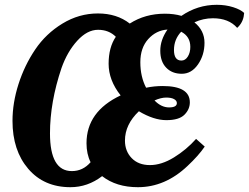

<svg xmlns="http://www.w3.org/2000/svg" viewBox="-20 -767 1036 799"><path d="M866 -691Q826 -691 789 -674Q831 -640 831 -589Q831 -538 804 -499Q777 -460 736.5 -460Q696 -460 671.5 -485.5Q647 -511 647 -556Q647 -601 677 -644Q630 -641 597 -604.5Q564 -568 564 -508Q564 -448 588 -402Q622 -409 657 -409Q770 -409 770 -341Q770 -312 747.5 -289.5Q725 -267 672.5 -267Q620 -267 558 -304Q500 -249 500 -182Q500 -138 528 -109Q556 -80 604 -80Q652 -80 704 -112Q756 -144 796 -189L832 -157Q806 -119 760 -76Q667 12 554 12Q464 12 405 -34Q345 12 273 12Q163 12 97.5 -64.5Q32 -141 32 -264Q32 -339 57 -417Q82 -495 126.5 -561Q171 -627 240 -669Q309 -711 387.5 -711Q466 -711 520 -669Q584 -710 666 -710Q704 -710 735 -701Q802 -747 882 -747Q919 -747 950.5 -737Q982 -727 996 -713Q994 -680 974 -658L967 -651Q932 -691 866 -691ZM482 -370Q432 -433 432 -501.5Q432 -570 462 -614Q433 -643 388 -643Q343 -643 301.5 -597.5Q260 -552 236 -484Q188 -342 188 -212Q188 -55 279 -55Q325 -55 357 -92Q340 -126 340 -171Q340 -303 482 -370ZM772 -572Q772 -615 734 -635Q704 -603 704 -559Q704 -515 735 -515Q751 -515 761.5 -531.5Q772 -548 772 -572ZM623 -349Q651 -320 683.5 -320Q716 -320 716 -338Q716 -348 704.5 -354.5Q693 -361 671.5 -361Q650 -361 623 -349Z"/></svg>

Font: Oleo Script Swash Caps
Style: Regular
Weight: 400
Designer: Soytutype
Foundry: Soytutype
Version: Version 1.002